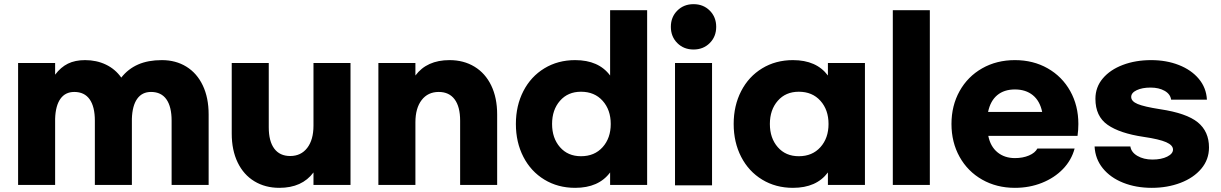

<svg xmlns="http://www.w3.org/2000/svg" viewBox="-20 -799 5870 923"><path d="M67 -496H245V-440Q272 -476 306.5 -493Q341 -510 389 -510Q444 -510 489 -488.5Q534 -467 563 -426Q596 -468 644 -489Q692 -510 758 -510Q825 -510 876 -478.5Q927 -447 955 -388Q983 -329 983 -249V90H805V-219Q805 -286 780 -321.5Q755 -357 706 -357Q663 -357 639.5 -324Q616 -291 614 -228V90H436V-219Q436 -286 411 -321.5Q386 -357 337 -357Q294 -357 270.5 -324Q247 -291 245 -228V90H67Z M1094 -157V-496H1272V-187Q1272 -120 1298.5 -84.5Q1325 -49 1375 -49Q1427 -49 1457 -88Q1487 -127 1487 -195V-496H1665V90H1487V30Q1432 104 1323 104Q1255 104 1203 72.5Q1151 41 1122.5 -18Q1094 -77 1094 -157Z M1799 -496H1977V-436Q2032 -510 2141 -510Q2209 -510 2261 -478.5Q2313 -447 2341.5 -388Q2370 -329 2370 -249V90H2192V-219Q2192 -286 2165.5 -321.5Q2139 -357 2089 -357Q2037 -357 2007 -318Q1977 -279 1977 -211V90H1799Z M2460 -203Q2460 -291 2496 -361Q2532 -431 2597 -470.5Q2662 -510 2745 -510Q2858 -510 2913 -436V-750H3091V90H2913V30Q2858 104 2745 104Q2662 104 2597 64.5Q2532 25 2496 -45Q2460 -115 2460 -203ZM2916 -203Q2916 -271 2877 -314.5Q2838 -358 2773 -358Q2710 -358 2672 -314.5Q2634 -271 2634 -203Q2634 -135 2672 -91.5Q2710 -48 2773 -48Q2838 -48 2877 -91.5Q2916 -135 2916 -203Z M3423 -670Q3423 -623 3392 -592Q3361 -561 3314 -561Q3267 -561 3236 -592Q3205 -623 3205 -670Q3205 -717 3236 -748Q3267 -779 3314 -779Q3361 -779 3392 -748Q3423 -717 3423 -670ZM3403 92H3225V-496H3403Z M3507 -203Q3507 -291 3543 -361Q3579 -431 3644 -470.5Q3709 -510 3792 -510Q3905 -510 3960 -436V-496H4138V90H3960V30Q3905 104 3792 104Q3709 104 3644 64.5Q3579 25 3543 -45Q3507 -115 3507 -203ZM3963 -203Q3963 -271 3924 -314.5Q3885 -358 3820 -358Q3757 -358 3719 -314.5Q3681 -271 3681 -203Q3681 -135 3719 -91.5Q3757 -48 3820 -48Q3885 -48 3924 -91.5Q3963 -135 3963 -203Z M4450 90H4272V-750H4450Z M4554 -203Q4554 -291 4593 -361Q4632 -431 4701.5 -470.5Q4771 -510 4859 -510Q4947 -510 5016.5 -470.5Q5086 -431 5125 -361Q5164 -291 5164 -203Q5164 -174 5160 -146H4731Q4741 -95 4775 -67Q4809 -39 4859 -39Q4897 -39 4926.5 -51.5Q4956 -64 4967 -85H5146Q5131 -29 5090 13.5Q5049 56 4989 80Q4929 104 4859 104Q4771 104 4701.5 64.5Q4632 25 4593 -45Q4554 -115 4554 -203ZM4990 -261Q4979 -314 4945 -341.5Q4911 -369 4859 -369Q4807 -369 4774 -341.5Q4741 -314 4730 -261Z M5782 -320H5610Q5606 -347 5578.5 -362.5Q5551 -378 5511 -378Q5471 -378 5444.5 -365.5Q5418 -353 5418 -333Q5418 -312 5449 -299Q5480 -286 5557 -274Q5684 -255 5738 -211Q5792 -167 5792 -90Q5792 -32 5755 12Q5718 56 5655 80Q5592 104 5517 104Q5441 104 5379.5 79.5Q5318 55 5281.5 10Q5245 -35 5242 -95H5414Q5418 -67 5448 -49.5Q5478 -32 5520 -32Q5563 -32 5591 -46Q5619 -60 5619 -80Q5619 -101 5586 -115.5Q5553 -130 5478 -141Q5363 -158 5304.5 -199Q5246 -240 5246 -324Q5246 -380 5281.5 -422Q5317 -464 5378 -487Q5439 -510 5514 -510Q5587 -510 5647 -486.5Q5707 -463 5743 -420Q5779 -377 5782 -320Z"/></svg>

Font: Gmarket Sans TTF Bold
Style: Regular
Weight: 700
Designer: Creative Director : Sungho Lee; Art Director : Kiwoong Choi; Project Manager : Sori Yang, Jongwook Yoon; Font Designer :
Foundry: Sandoll Inc.
Version: Version 1.000;hotconv 1.0.109;makeotfexe 2.5.65596